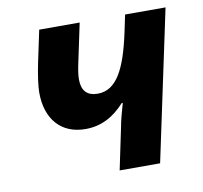

<svg xmlns="http://www.w3.org/2000/svg" viewBox="-66 -617 727 687"><g transform="rotate(-10 297.5 -273.0)"><path d="M221 -167C280 -167 325 -193 364 -236H368C360 -208 351 -177 346 -148L315 0H462L578 -546H431L418 -484C390 -352 353 -284 286 -284C247 -284 228 -305 228 -346C228 -361 231 -381 236 -404L266 -546H119L94 -428C86 -389 80 -348 80 -324C80 -228 132 -167 221 -167Z"/></g></svg>

Font: BC Sans
Style: Bold Italic
Weight: 700
Italic angle: -12°
Designer: Monotype Design Team
Province of B.C.
Foundry: Monotype Imaging Inc.
Version: Version 2.000;GOOG;noto-source:20170915:90ef993387c0